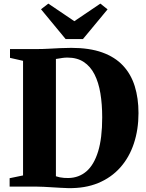

<svg xmlns="http://www.w3.org/2000/svg" viewBox="-20 -1008 789 1037"><path d="M346.5 8Q328 7.5 305.2 6.2Q282.5 5 259.5 3.5Q236.5 2 216 1Q195.5 0 181 0H32V-45.5L104.5 -60.5V-679.5L34 -695.5V-743H178.5Q211 -743 242 -744.8Q273 -746.5 303.8 -748Q334.5 -749.5 365 -749.5Q463 -749.5 532 -724.8Q601 -700 644.2 -653.8Q687.5 -607.5 707.8 -542.5Q728 -477.5 728 -397Q728 -308.5 703.2 -233.5Q678.5 -158.5 630 -103.8Q581.5 -49 510.5 -19.5Q439.5 10 346.5 8ZM349.5 -46.5Q406 -47.5 446.8 -82.5Q487.5 -117.5 509.8 -189.5Q532 -261.5 532 -374Q532 -445 522.2 -504Q512.5 -563 490.5 -606.2Q468.5 -649.5 432.5 -673.2Q396.5 -697 344.5 -697Q330 -697 318 -695.2Q306 -693.5 297 -691.8Q288 -690 282 -689.5V-56Q292.5 -52.5 303.5 -50.2Q314.5 -48 326 -47.2Q337.5 -46.5 349.5 -46.5ZM334.5 -797 201.5 -958 241 -988.5 381.5 -893.5 522 -988.5 561 -957.5 428 -797Z"/></svg>

Font: Merriweather 72pt Black
Style: Regular
Weight: 900
Version: Version 2.100